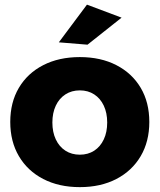

<svg xmlns="http://www.w3.org/2000/svg" viewBox="-20 -789 678 816"><path d="M319.3 -546.4Q408.1 -546.4 474.6 -512.1Q541.1 -477.9 577.9 -415.9Q614.6 -354 614.6 -270.6Q614.6 -187.7 577.9 -125.3Q541.1 -62.9 474.6 -28.3Q408.1 6.3 319.3 6.3Q230.4 6.3 163.7 -28.3Q97 -62.9 60.3 -125.3Q23.6 -187.7 23.6 -270.6Q23.6 -354 60.3 -415.9Q97 -477.9 163.7 -512.1Q230.4 -546.4 319.3 -546.4ZM319.3 -404.9Q284.4 -404.9 258 -387.8Q231.6 -370.7 217.1 -339.9Q202.6 -309 202.6 -268.4Q202.6 -227.4 217.1 -196.6Q231.6 -165.7 258 -148.6Q284.4 -131.6 319.3 -131.6Q354.1 -131.6 380.4 -148.6Q406.6 -165.7 421.1 -196.6Q435.6 -227.4 435.6 -268.4Q435.6 -309 421.1 -339.9Q406.6 -370.7 380.4 -387.8Q354.1 -404.9 319.3 -404.9ZM349.6 -769.3 496.7 -714 351.9 -599.1 230 -609.1Z"/></svg>

Font: Alexandria
Style: Regular
Weight: 400
Designer: Mohamed Gaber
Foundry: Kief Type Foundry
Version: Version 5.100